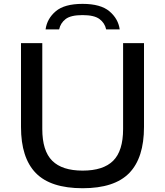

<svg xmlns="http://www.w3.org/2000/svg" viewBox="-20 -963 852 992"><path d="M407 9.5Q241.5 9.5 165 -69Q88.5 -147.5 88.5 -307V-740H198.5V-296.5Q198.5 -183.5 249.8 -132.5Q301 -81.5 407 -81.5Q513.5 -81.5 564.8 -132.5Q616 -183.5 616 -296.5V-740H724V-307Q724 -147.5 647.8 -69Q571.5 9.5 407 9.5ZM215.5 -811Q223 -866.5 268 -904.8Q313 -943 406.5 -943Q500 -943 545.5 -904.5Q591 -866 598.5 -811H528.5Q521.5 -844 494.2 -864.5Q467 -885 406.5 -885Q345.5 -885 319 -864.5Q292.5 -844 285.5 -811Z"/></svg>

Font: Encode Sans Expanded Medium
Style: Regular
Weight: 500
Width: 7
Designer: Multiple Designers
Foundry: Impallari Type
Version: Version 3.000; ttfautohint (v1.8.3) -l 8 -r 50 -G 200 -x 14 